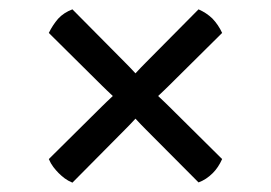

<svg xmlns="http://www.w3.org/2000/svg" viewBox="-20 -516 580 411"><path d="M247 -238 135 -125Q125.5 -129 118.5 -134.2Q111.5 -139.5 105.5 -145.5Q100 -151 94.2 -158.5Q88.5 -166 84.5 -175.5L197.5 -287.5Q202 -292 208.8 -298.5Q215.5 -305 221.5 -310.5Q215.5 -316 208.8 -322.5Q202 -329 197.5 -333.5L84.5 -445.5Q92.5 -462 104.5 -476Q116.5 -489 135 -496L247 -383Q251.5 -378.5 258 -371.8Q264.5 -365 270 -359Q275.5 -365 282 -371.8Q288.5 -378.5 293 -383L405 -496Q422 -488.5 434.5 -476.5Q447.5 -463 455.5 -445.5L342.5 -333.5Q338 -329 331.2 -322.5Q324.5 -316 318.5 -310.5Q324.5 -305 331.2 -298.5Q338 -292 342.5 -287.5L455.5 -175.5Q447.5 -157.5 435.5 -145.5Q421.5 -131.5 405 -125.5L293 -238Q288.5 -242.5 282 -249.2Q275.5 -256 270 -262Q264.5 -256 258 -249.2Q251.5 -242.5 247 -238Z"/></svg>

Font: Signika SC Light
Style: Regular
Weight: 300
Designer: Anna Giedryś
Foundry: Anna Giedryś
Version: Version 2.000; ttfautohint (v1.8.3) -l 8 -r 50 -G 200 -x 9 -